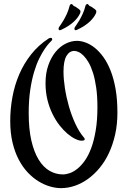

<svg xmlns="http://www.w3.org/2000/svg" viewBox="-20 -889 645 970"><path d="M573.2 -319.8Q573.2 -260.7 561.8 -209.7Q550.3 -158.7 530.5 -116.2Q510.7 -73.7 483.4 -40.8Q456.1 -7.8 424.6 14.9Q393.1 37.6 358.2 49.6Q323.2 61.5 288.1 61.5Q262.2 61.5 233.2 53.2Q204.1 44.9 175.5 27.6Q147 10.3 121.1 -16.8Q95.2 -43.9 75.2 -81.5Q55.2 -119.1 43.5 -168Q31.7 -216.8 31.7 -277.8Q31.7 -338.4 42.7 -398.4Q53.7 -458.5 77.1 -513.2Q100.6 -567.9 137.5 -614.5Q174.3 -661.1 226.1 -694.8Q231 -697.8 235.8 -697.8Q243.7 -697.8 243.7 -690.9Q243.7 -686.5 240.2 -683.1Q237.3 -680.2 227.8 -670.2Q218.3 -660.2 205.6 -641.4Q192.9 -622.6 178.7 -594.5Q164.6 -566.4 152.6 -526.6Q140.6 -486.8 132.8 -435.1Q125 -383.3 125 -317.9Q125 -237.3 138.4 -179Q151.9 -120.6 175.3 -82.5Q198.7 -44.4 230.2 -26.1Q261.7 -7.8 297.9 -7.8Q314 -7.8 333.3 -14.6Q352.5 -21.5 371.8 -37.1Q391.1 -52.7 409.2 -78.4Q427.2 -104 441.2 -141.8Q455.1 -179.7 463.6 -230.5Q472.2 -281.2 472.2 -347.7Q472.2 -402.8 466.1 -445.6Q460 -488.3 450.2 -519.8Q440.4 -551.3 428 -572.8Q415.5 -594.2 402.6 -607.4Q389.6 -620.6 377.2 -626.2Q364.7 -631.8 355.5 -631.8Q330.6 -631.8 315.7 -606.2Q300.8 -580.6 300.8 -527.3Q300.8 -489.7 307.9 -443.8Q314.9 -397.9 328.1 -351.8Q341.3 -305.7 360.6 -263.9Q379.9 -222.2 404.3 -193.8Q408.2 -189 408.2 -186Q408.2 -178.2 392.1 -178.2Q378.9 -178.2 360.1 -187.3Q341.3 -196.3 321 -213.4Q300.8 -230.5 281 -255.6Q261.2 -280.8 245.4 -313Q229.5 -345.2 219.7 -384.3Q210 -423.3 210 -468.8Q210 -519 223.9 -558.8Q237.8 -598.6 260.3 -626.2Q282.7 -653.8 311.3 -668.2Q339.8 -682.6 368.7 -682.6Q389.2 -682.6 412.6 -674.1Q436 -665.5 458.7 -647.5Q481.4 -629.4 502.2 -600.8Q522.9 -572.3 538.8 -532Q554.7 -491.7 564 -439Q573.2 -386.2 573.2 -319.8ZM382.3 -839.8Q386.7 -835.9 386.7 -830.6Q386.7 -827.6 385.5 -824.5Q384.3 -821.3 383.3 -818.8Q378.9 -810.1 371.6 -800Q364.3 -790 353 -779.5Q341.8 -769 325.9 -758.5Q310.1 -748 288.1 -737.8Q285.2 -736.3 282.7 -736.3Q275.9 -736.3 275.9 -744.1Q275.9 -748 278.3 -752Q280.3 -755.4 286.9 -764.4Q293.5 -773.4 301.5 -787.4Q309.6 -801.3 317.9 -819.3Q326.2 -837.4 331.5 -858.9Q332.5 -863.8 335.7 -866.2Q338.9 -868.7 341.3 -868.7Q344.7 -868.7 347.2 -864.7Q351.6 -858.4 356.2 -857.2Q360.8 -856 362.8 -854Q367.2 -850.1 371.1 -848.1Q375 -846.2 382.3 -839.8ZM462.4 -839.8Q466.8 -835.9 466.8 -830.6Q466.8 -827.6 465.6 -824.5Q464.4 -821.3 463.4 -818.8Q459 -810.1 451.7 -800Q444.3 -790 433.1 -779.5Q421.9 -769 406 -758.5Q390.1 -748 368.2 -737.8Q365.2 -736.3 362.8 -736.3Q356 -736.3 356 -744.1Q356 -748 358.4 -752Q360.4 -755.4 366.9 -764.4Q373.5 -773.4 381.6 -787.4Q389.6 -801.3 397.9 -819.3Q406.2 -837.4 411.6 -858.9Q412.6 -863.8 415.8 -866.2Q418.9 -868.7 421.4 -868.7Q424.8 -868.7 427.2 -864.7Q431.6 -858.4 436.3 -857.2Q440.9 -856 442.9 -854Q447.3 -850.1 451.2 -848.1Q455.1 -846.2 462.4 -839.8Z"/></svg>

Font: Engagement
Style: Regular
Weight: 400
Designer: Astigmatic (AOETI)
Foundry: Astigmatic (AOETI)
Version: Version 1.000